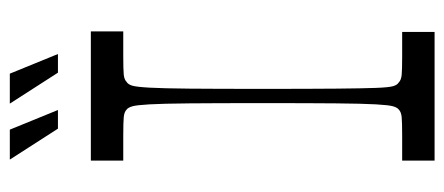

<svg xmlns="http://www.w3.org/2000/svg" viewBox="-277 -628 905 391"><g transform="rotate(-90 175.5 -432.5)"><path d="M44 0V-66Q60 -66 71.5 -66Q83 -66 93 -66Q122 -66 132.5 -67Q143 -68 148 -73Q152 -76 154.5 -84.5Q157 -93 158.5 -119.5Q160 -146 160.5 -200.5Q161 -255 161 -350Q161 -445 160.5 -499.5Q160 -554 158.5 -580.5Q157 -607 154.5 -615.5Q152 -624 148 -627Q143 -632 132.5 -633Q122 -634 93 -634Q83 -634 71.5 -634Q60 -634 44 -634V-700H307V-634Q293 -634 280.5 -634Q268 -634 258 -634Q229 -634 219 -633Q209 -632 204 -627Q199 -624 196.5 -615.5Q194 -607 192.5 -580.5Q191 -554 190.5 -499.5Q190 -445 190 -350Q190 -255 190.5 -200.5Q191 -146 192 -119.5Q193 -93 195.5 -84.5Q198 -76 203 -73Q208 -68 218.5 -67Q229 -66 257 -66Q267 -66 279.5 -66Q292 -66 306 -66V0ZM223 -767 160 -865H221L261 -767ZM109 -767 46 -865H107L147 -767Z"/></g></svg>

Font: Ojuju
Style: Regular
Weight: 400
Designer: Chisaokwu Joboson, Mirko Velimirovic
Foundry: Udi Foundry
Version: Version 1.000